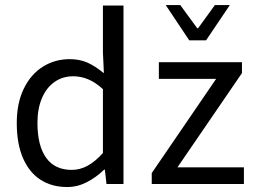

<svg xmlns="http://www.w3.org/2000/svg" viewBox="-20 -734 1019 766"><path d="M394.5 -441.9 390.6 -524.9V-711.9H472.7V0H404.8L398.4 -57.1H395.5Q363.8 -26.4 326.2 -7.1Q288.6 12.2 248 12.2Q187 12.2 141.8 -16.8Q96.7 -45.9 71.8 -103Q46.9 -160.2 46.9 -243.2Q46.9 -322.8 75 -380.4Q103 -438 151.1 -468Q199.2 -498 257.8 -498Q297.4 -498 328.4 -484.4Q359.4 -470.7 394.5 -441.9ZM390.6 -123.5V-378.4Q360.4 -405.8 331.5 -417.7Q302.7 -429.7 272 -429.7Q230 -429.7 197.8 -407.2Q165.5 -384.8 147.5 -342.8Q129.4 -300.8 129.4 -244.1Q129.4 -152.8 164.1 -104.5Q198.7 -56.2 266.1 -56.2Q299.3 -56.2 329.6 -72.8Q359.9 -89.4 390.6 -123.5ZM842.3 -419.4H613.8V-485.8H945.3V-442.4L688 -66.4H953.1V0H585.4V-43.5ZM699.2 -713.9 766.6 -621.6H770.5L837.4 -713.9H897L802.2 -573.2H734.9L641.1 -713.9Z"/></svg>

Font: Varta
Style: Regular
Weight: 400
Designer: Joana Correia, Viktoriya Grabowska, Eben Sorkin
Foundry: Sorkin Type
Version: Version 1.003; ttfautohint (v1.3) -l 8 -r 24 -G 200 -x 12 -H